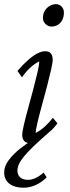

<svg xmlns="http://www.w3.org/2000/svg" viewBox="-46 -666 328 904"><path d="M122.1 -40Q144.5 -51.8 164.1 -69.3Q183.6 -86.9 203.1 -111.3L224.6 -85Q219.7 -78.1 207.5 -64.5Q195.3 -50.8 184.6 -43Q139.6 -3.9 110.8 23.9Q82 51.8 65.9 71.8Q49.8 91.8 43 107.4Q36.1 123 36.1 137.7Q36.1 157.2 48.8 168.9Q61.5 180.7 85.9 180.7Q103.5 180.7 122.1 171.9Q140.6 163.1 159.2 146.5L173.8 168.9Q150.4 192.4 122.1 205.1Q93.8 217.8 65.4 217.8Q34.2 217.8 13.2 208Q-7.8 198.2 -17.1 182.1Q-26.4 166 -26.4 146.5Q-26.4 116.2 -4.9 87.9Q16.6 59.6 46.4 35.6Q76.2 11.7 102.5 -2.9L113.3 3.9Q108.4 5.9 103 6.8Q97.7 7.8 93.8 7.8Q76.2 7.8 67.4 -2.9Q58.6 -13.7 58.6 -30.3Q58.6 -43.9 66.4 -78.1Q74.2 -112.3 86.4 -156.2Q98.6 -200.2 110.4 -244.6Q122.1 -289.1 130.4 -324.7Q138.7 -360.4 138.7 -377Q117.2 -366.2 97.2 -348.1Q77.1 -330.1 57.6 -301.8L36.1 -332Q60.5 -360.4 84 -381.3Q107.4 -402.3 128.4 -413.6Q149.4 -424.8 167 -424.8Q184.6 -424.8 193.4 -414.6Q202.1 -404.3 202.1 -384.8Q202.1 -371.1 194.3 -336.4Q186.5 -301.8 174.8 -257.3Q163.1 -212.9 150.9 -168.5Q138.7 -124 130.4 -88.9Q122.1 -53.7 122.1 -40ZM196.3 -541Q180.7 -541 168.5 -552.7Q156.2 -564.5 156.2 -581.1Q156.2 -601.6 165.5 -616.2Q174.8 -630.9 189 -638.7Q203.1 -646.5 217.8 -646.5Q232.4 -646.5 243.7 -635.3Q254.9 -624 254.9 -607.4Q254.9 -585.9 246.6 -570.8Q238.3 -555.7 225.1 -548.3Q211.9 -541 196.3 -541Z"/></svg>

Font: Crimson Pro Light
Style: Italic
Weight: 300
Italic angle: -12°
Designer: Jacques Le Bailly
Foundry: Baron von Fonthausen
Version: Version 1.003